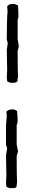

<svg xmlns="http://www.w3.org/2000/svg" viewBox="-20 -855 163 990"><path d="M47 115H32Q27 115 13 108L11 86L13 49L11 -54L17 -91L11 -108V-212L15 -255L13 -280L25 -288H27V-289Q36 -291 50 -291Q56 -290 68 -283Q71 -257 71 -224L66 -210V-110L73 -75L66 -50Q66 48 68 87Q66 92 66 103.5Q66 115 47 115ZM61 -430Q56 -428 50 -428H36Q30 -428 17 -436L15 -456L17 -495L15 -597L20 -633L15 -651Q15 -754 19 -797L17 -823L28 -832Q37 -835 54 -835Q58 -834 62.5 -831.5Q67 -829 73 -827Q75 -798 75 -767L71 -752V-653L77 -617L71 -592Q71 -496 73 -455Q70 -451 70 -446L71 -440Q71 -434 61 -430Z"/></svg>

Font: Yozai
Style: Regular
Weight: 400
Designer: LXGW / Y.OzVox
Foundry: LXGW / Y.OzVox
Version: Version 0.861;October 22, 2024